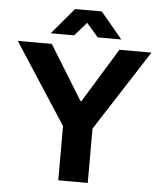

<svg xmlns="http://www.w3.org/2000/svg" viewBox="-58 -922 816 973"><g transform="rotate(5 349.5 -436.0)"><path d="M275 0V-276L9 -686H182L352 -410H357L526 -686H689L425 -276V0ZM172 -739 284 -872H420L531 -739H411L323 -841L380 -840L291 -739Z"/></g></svg>

Font: Archivo SemiBold
Style: Bold
Weight: 700
Version: Version 2.001